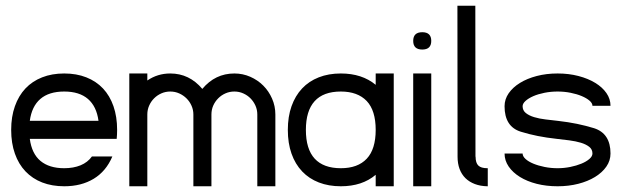

<svg xmlns="http://www.w3.org/2000/svg" viewBox="-20 -650 2169 670"><path d="M204.1 -393.6Q247.1 -393.6 281.2 -380.1Q315.4 -366.7 339.4 -341.3Q363.3 -315.9 376 -279.3Q388.7 -242.7 388.7 -196.8Q388.7 -180.2 387.2 -165.5H84Q90.8 -113.8 121.3 -88.4Q151.9 -63 204.1 -63Q236.3 -63 261.2 -73.2Q286.1 -83.5 300.8 -104H372.1Q350.1 -52.2 306.9 -26.1Q263.7 0 204.1 0Q161.6 0 127.4 -13.2Q93.3 -26.4 69.1 -51.8Q44.9 -77.1 32 -113.8Q19 -150.4 19 -196.8Q19 -242.7 32 -279.3Q44.9 -315.9 68.8 -341.3Q92.8 -366.7 127 -380.1Q161.1 -393.6 204.1 -393.6ZM84 -228.5H323.7Q316.9 -278.8 286.9 -304.7Q256.8 -330.6 204.1 -330.6Q150.9 -330.6 120.8 -304.7Q90.8 -278.8 84 -228.5Z M574.2 -393.6Q640.6 -393.6 686 -339.8Q731 -393.6 797.9 -393.6Q827.1 -393.6 853.3 -382.1Q879.4 -370.6 898.7 -351.3Q918 -332 929.4 -305.9Q940.9 -279.8 940.9 -250.5V0H877.9V-250.5Q877.9 -266.6 871.6 -281Q865.2 -295.4 854.5 -306.4Q843.8 -317.4 829.1 -324Q814.5 -330.6 797.9 -330.6Q781.2 -330.6 766.8 -324.2Q752.4 -317.9 741.5 -306.9Q730.5 -295.9 724.1 -281.5Q717.8 -267.1 717.8 -250.5V0H654.8V-250.5Q654.8 -266.6 648.4 -281Q642.1 -295.4 631.1 -306.4Q620.1 -317.4 605.5 -324Q590.8 -330.6 574.2 -330.6Q557.6 -330.6 543.2 -324.2Q528.8 -317.9 517.8 -306.9Q506.8 -295.9 500.5 -281.5Q494.1 -267.1 494.1 -250.5V0H431.2V-393.6H494.1V-369.1Q529.8 -393.6 574.2 -393.6Z M1354 -393.6V0H1291V-40Q1243.7 0 1169.4 0Q1127 0 1092.8 -13.2Q1058.6 -26.4 1034.4 -51.8Q1010.3 -77.1 997.3 -113.8Q984.4 -150.4 984.4 -196.8Q984.4 -242.7 997.3 -279.3Q1010.3 -315.9 1034.2 -341.3Q1058.1 -366.7 1092.3 -380.1Q1126.5 -393.6 1169.4 -393.6Q1243.2 -393.6 1291 -354V-393.6ZM1259.8 -297.4Q1228 -330.6 1169.4 -330.6Q1108.4 -330.6 1077.9 -296.9Q1047.4 -263.2 1047.4 -196.8Q1047.4 -129.9 1078.1 -96.4Q1108.9 -63 1169.4 -63Q1228.5 -63 1259.8 -96.2Q1291 -129.4 1291 -196.8Q1291 -264.2 1259.8 -297.4Z M1484.9 -393.6V0H1421.9V-393.6ZM1453.6 -477.1Q1421.9 -477.1 1421.9 -507.3Q1421.9 -537.6 1453.6 -537.6Q1484.9 -537.6 1484.9 -507.3Q1484.9 -477.1 1453.6 -477.1Z M1638.7 -629.9 1639.2 -103Q1639.2 -103.5 1639.6 -103.5Q1639.6 -81.5 1649.2 -72.3Q1658.7 -63 1680.7 -63H1682.1V0H1680.2Q1656.2 -0.5 1637 -7.8Q1617.7 -15.1 1604.2 -28.3Q1590.8 -41.5 1583.7 -60.5Q1576.7 -79.6 1576.7 -103L1576.2 -629.9Z M2047.4 -280.8Q2047.4 -290 2037.1 -298.8Q2026.9 -307.6 2010 -314.7Q1993.2 -321.8 1971.2 -326.2Q1949.2 -330.6 1925.8 -330.6Q1902.3 -330.6 1880.1 -326.2Q1857.9 -321.8 1841.1 -314.5Q1824.2 -307.1 1814 -297.9Q1803.7 -288.6 1803.7 -279.3Q1803.7 -264.6 1814.9 -255.6Q1826.2 -246.6 1844 -241.2Q1861.8 -235.8 1884 -233.2Q1906.2 -230.5 1928.7 -228Q1962.9 -224.1 1993.7 -217.8Q2024.4 -211.4 2053.2 -202.6Q2110.4 -184.1 2110.4 -114.3Q2110.4 -89.4 2095.9 -68.6Q2081.5 -47.9 2056.4 -32.5Q2031.2 -17.1 1997.6 -8.5Q1963.9 0 1925.8 0Q1886.7 0 1853 -8.5Q1819.3 -17.1 1794.4 -32.5Q1769.5 -47.9 1755.1 -68.8Q1740.7 -89.8 1740.7 -114.3H1803.7Q1803.7 -104.5 1814 -95.2Q1824.2 -85.9 1841.3 -78.9Q1858.4 -71.8 1880.4 -67.4Q1902.3 -63 1925.8 -63Q1948.2 -63 1970 -67.4Q1991.7 -71.8 2008.8 -78.9Q2025.9 -85.9 2036.6 -95.2Q2047.4 -104.5 2047.4 -114.3Q2047.4 -128.9 2036.1 -137.7Q2024.9 -146.5 2007.1 -151.9Q1989.3 -157.2 1966.8 -160.2Q1944.3 -163.1 1922.4 -165.5Q1853.5 -172.9 1797.4 -190.4Q1740.7 -208 1740.7 -279.3Q1740.7 -303.7 1755.1 -324.5Q1769.5 -345.2 1794.4 -360.6Q1819.3 -376 1853 -384.8Q1886.7 -393.6 1925.8 -393.6Q1964.8 -393.6 1998.5 -384.8Q2032.2 -376 2057.1 -360.8Q2082 -345.7 2096.2 -325.2Q2110.4 -304.7 2110.4 -280.8Z"/></svg>

Font: Fibel Sued LRS
Style: Regular
Weight: 400
Designer: Peter Wiegel
Foundry: Peter Wiegel
Version: Version 000.000